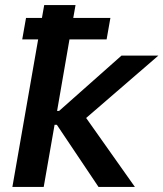

<svg xmlns="http://www.w3.org/2000/svg" viewBox="-20 -740 647 760"><path d="M153 0 196 -246H205L370 0H514L321 -273L607 -520H461L214 -301H206L255 -584H402L417 -669H270L279 -720H155L146 -669H83L68 -584H131L29 0Z"/></svg>

Font: Fixel Display SemiBold
Style: Italic
Weight: 600
Italic angle: -10°
Designer: AlfaBravo + MacPaw
Foundry: Kyrylo Tkachov, Marchela Mozhyna, Serhii Makarenko, Maria Weinstein, Zakhar Kryvoshyya
Version: Version 1.210;Glyphs 3.2 (3217)